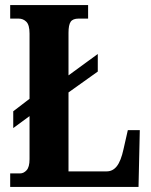

<svg xmlns="http://www.w3.org/2000/svg" viewBox="-20 -734 592 754"><path d="M20 0V-53H59Q73 -53 84.5 -65.5Q96 -78 96 -109V-278L32 -231V-297L96 -346V-602Q96 -636 83.5 -648.5Q71 -661 53 -661H20V-714H326V-661H289Q266 -661 257.5 -648.5Q249 -636 249 -605V-438L364 -522V-453L249 -371V-61H399Q423 -61 439 -81.5Q455 -102 465 -148L482 -223H529L524 0Z"/></svg>

Font: Noto Serif Ethiopic ExtraCondensed ExtraBold
Style: Regular
Weight: 800
Width: 2
Designer: Monotype Design Team
Foundry: Monotype Imaging Inc.
Version: Version 2.102; ttfautohint (v1.8.4.7-5d5b)